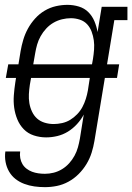

<svg xmlns="http://www.w3.org/2000/svg" viewBox="-20 -558 545 791"><path d="M165 213Q143 213 121.5 210Q100 207 80 199.5Q60 192 44 179.5Q28 167 17.5 149Q7 131 3 109.5Q-1 88 2 66H63Q61 80 63.5 93.5Q66 107 72.5 118Q79 129 89.5 137Q100 145 112 149.5Q124 154 137.5 156Q151 158 165 158Q183 158 201 153.5Q219 149 235.5 139Q252 129 265 114.5Q278 100 287 83.5Q296 67 301 49Q306 31 309 14L325 -86Q314 -65 297 -46.5Q280 -28 259.5 -15.5Q239 -3 216 2.5Q193 8 170 8Q144 8 119.5 0Q95 -8 78 -25.5Q61 -43 51.5 -66Q42 -89 38.5 -114Q35 -139 37 -165.5Q39 -192 43 -218L46 -237H4L14 -293H56L65 -348Q69 -371 76 -394.5Q83 -418 95 -440Q107 -462 124.5 -481.5Q142 -501 164 -514Q186 -527 210 -532.5Q234 -538 258 -538Q282 -538 305 -531Q328 -524 344 -508Q360 -492 369 -470.5Q378 -449 382 -426L399 -530H505V-475H451L421 -293H471L462 -237H412L369 23Q365 47 357.5 71Q350 95 336.5 117.5Q323 140 304 159Q285 178 262 190.5Q239 203 214.5 208Q190 213 165 213ZM117 -293H359L363 -315Q366 -334 367.5 -353.5Q369 -373 366.5 -391.5Q364 -410 357.5 -427.5Q351 -445 339 -458Q327 -471 309 -477Q291 -483 272 -483Q254 -483 235.5 -478.5Q217 -474 200.5 -464.5Q184 -455 170.5 -440.5Q157 -426 147.5 -409Q138 -392 133 -374.5Q128 -357 125 -339ZM201 -47Q218 -47 236 -51Q254 -55 269.5 -64.5Q285 -74 298 -87.5Q311 -101 319.5 -117Q328 -133 333.5 -150.5Q339 -168 342 -185L350 -237H108L103 -209Q100 -189 99 -170Q98 -151 101 -133Q104 -115 112 -98Q120 -81 133 -69.5Q146 -58 164 -52.5Q182 -47 201 -47Z"/></svg>

Font: Iosevka Slab Light
Style: Italic
Weight: 300
Italic angle: -9°
Monospace: yes
Designer: Belleve Invis
Foundry: Belleve Invis
Version: Version 11.1.1; ttfautohint (v1.8.3)